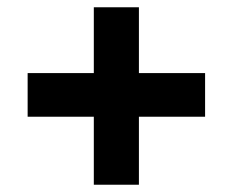

<svg xmlns="http://www.w3.org/2000/svg" viewBox="-20 -548 640 528"><path d="M238 -40V-227H56V-347H238V-528H362V-347H544V-227H362V-40Z"/></svg>

Font: Nunito Sans 8pt Black
Style: Regular
Weight: 900
Version: Version 3.101;gftools[0.9.27]